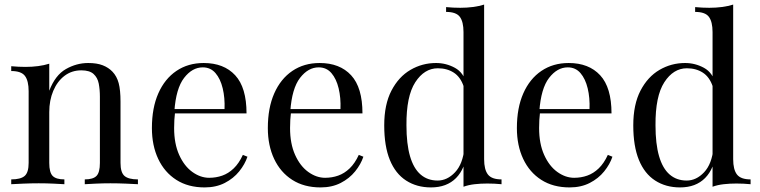

<svg xmlns="http://www.w3.org/2000/svg" viewBox="-20 -804 3317 838"><path d="M365 -529Q403 -529 428.5 -519Q454 -509 471 -491Q490 -471 498 -441Q506 -411 506 -360V-93Q506 -51 523.5 -36Q541 -21 582 -21V0Q565 -1 530 -2.5Q495 -4 462 -4Q429 -4 397.5 -2.5Q366 -1 350 0V-21Q386 -21 401 -36Q416 -51 416 -93V-382Q416 -413 411 -439Q406 -465 388.5 -481Q371 -497 335 -497Q293 -497 261.5 -473Q230 -449 212.5 -407.5Q195 -366 195 -315V-93Q195 -51 210 -36Q225 -21 261 -21V0Q245 -1 213.5 -2.5Q182 -4 149 -4Q116 -4 81 -2.5Q46 -1 29 0V-21Q70 -21 87.5 -36Q105 -51 105 -93V-406Q105 -451 89 -472.5Q73 -494 29 -494V-515Q61 -512 91 -512Q120 -512 146.5 -515.5Q173 -519 195 -526V-408Q221 -476 267.5 -502.5Q314 -529 365 -529Z M869 -529Q957 -529 1006.5 -475.5Q1056 -422 1056 -309H703L702 -328H960Q962 -377 952 -418.5Q942 -460 920.5 -485Q899 -510 865 -510Q819 -510 783.5 -464Q748 -418 741 -318L744 -314Q742 -299 741 -281Q740 -263 740 -245Q740 -177 762 -128Q784 -79 819.5 -53.5Q855 -28 893 -28Q923 -28 950 -37.5Q977 -47 1000 -69Q1023 -91 1040 -128L1060 -120Q1049 -87 1024 -56Q999 -25 961 -5.5Q923 14 873 14Q801 14 749.5 -19Q698 -52 670.5 -110.5Q643 -169 643 -245Q643 -333 671 -396.5Q699 -460 750 -494.5Q801 -529 869 -529Z M1375 -529Q1463 -529 1512.5 -475.5Q1562 -422 1562 -309H1209L1208 -328H1466Q1468 -377 1458 -418.5Q1448 -460 1426.5 -485Q1405 -510 1371 -510Q1325 -510 1289.5 -464Q1254 -418 1247 -318L1250 -314Q1248 -299 1247 -281Q1246 -263 1246 -245Q1246 -177 1268 -128Q1290 -79 1325.5 -53.5Q1361 -28 1399 -28Q1429 -28 1456 -37.5Q1483 -47 1506 -69Q1529 -91 1546 -128L1566 -120Q1555 -87 1530 -56Q1505 -25 1467 -5.5Q1429 14 1379 14Q1307 14 1255.5 -19Q1204 -52 1176.5 -110.5Q1149 -169 1149 -245Q1149 -333 1177 -396.5Q1205 -460 1256 -494.5Q1307 -529 1375 -529Z M2093 -784V-109Q2093 -64 2109.5 -42.5Q2126 -21 2169 -21V0Q2138 -3 2107 -3Q2078 -3 2051.5 0Q2025 3 2003 11V-664Q2003 -709 1987 -730.5Q1971 -752 1927 -752V-773Q1959 -770 1989 -770Q2018 -770 2044.5 -773.5Q2071 -777 2093 -784ZM1883 -529Q1927 -529 1965.5 -508Q2004 -487 2017 -436L2004 -426Q1990 -468 1960.5 -487Q1931 -506 1891 -506Q1832 -506 1792.5 -445Q1753 -384 1754 -257Q1754 -176 1769.5 -122.5Q1785 -69 1815.5 -42.5Q1846 -16 1890 -16Q1932 -16 1966 -52Q2000 -88 2007 -158L2019 -144Q2011 -68 1970.5 -27Q1930 14 1861 14Q1799 14 1752.5 -16Q1706 -46 1681.5 -106Q1657 -166 1657 -257Q1657 -348 1688.5 -408.5Q1720 -469 1771.5 -499Q1823 -529 1883 -529Z M2462 -529Q2550 -529 2599.5 -475.5Q2649 -422 2649 -309H2296L2295 -328H2553Q2555 -377 2545 -418.5Q2535 -460 2513.5 -485Q2492 -510 2458 -510Q2412 -510 2376.5 -464Q2341 -418 2334 -318L2337 -314Q2335 -299 2334 -281Q2333 -263 2333 -245Q2333 -177 2355 -128Q2377 -79 2412.5 -53.5Q2448 -28 2486 -28Q2516 -28 2543 -37.5Q2570 -47 2593 -69Q2616 -91 2633 -128L2653 -120Q2642 -87 2617 -56Q2592 -25 2554 -5.5Q2516 14 2466 14Q2394 14 2342.5 -19Q2291 -52 2263.5 -110.5Q2236 -169 2236 -245Q2236 -333 2264 -396.5Q2292 -460 2343 -494.5Q2394 -529 2462 -529Z M3180 -784V-109Q3180 -64 3196.5 -42.5Q3213 -21 3256 -21V0Q3225 -3 3194 -3Q3165 -3 3138.5 0Q3112 3 3090 11V-664Q3090 -709 3074 -730.5Q3058 -752 3014 -752V-773Q3046 -770 3076 -770Q3105 -770 3131.5 -773.5Q3158 -777 3180 -784ZM2970 -529Q3014 -529 3052.5 -508Q3091 -487 3104 -436L3091 -426Q3077 -468 3047.5 -487Q3018 -506 2978 -506Q2919 -506 2879.5 -445Q2840 -384 2841 -257Q2841 -176 2856.5 -122.5Q2872 -69 2902.5 -42.5Q2933 -16 2977 -16Q3019 -16 3053 -52Q3087 -88 3094 -158L3106 -144Q3098 -68 3057.5 -27Q3017 14 2948 14Q2886 14 2839.5 -16Q2793 -46 2768.5 -106Q2744 -166 2744 -257Q2744 -348 2775.5 -408.5Q2807 -469 2858.5 -499Q2910 -529 2970 -529Z"/></svg>

Font: Playfair Display
Style: Regular
Weight: 400
Designer: Claus Eggers Sørensen
Foundry: Claus Eggers Sørensen
Version: Version 1.203